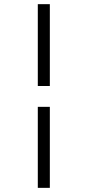

<svg xmlns="http://www.w3.org/2000/svg" viewBox="-20 -825 431 935"><path d="M222.7 -304.7V89.8H164.1V-304.7ZM222.7 -804.7V-406.2H164.1V-804.7Z"/></svg>

Font: 和音 by 宁静之雨，公众号njzyshare
Style: Regular
Weight: 400
Designer: Steve Matteson
Foundry: Ascender Corporation
Version: Version 6.00;June 8, 2018;FontCreator 11.0.0.2388 32-bit